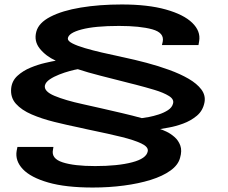

<svg xmlns="http://www.w3.org/2000/svg" viewBox="-20 -700 1022 859"><path d="M395 139Q274 139 195.8 116.5Q117.5 94 82.2 56.8Q47 19.5 54.5 -25L58 -42.5H219L217 -30Q208.5 9.5 260 26.2Q311.5 43 405.5 43Q506.5 43 570.8 26.2Q635 9.5 641 -23Q645 -42.5 612.5 -58Q580 -73.5 523 -87.5Q466 -101.5 395.5 -116Q381.5 -119 367.2 -122Q353 -125 338.5 -128.5Q280 -140.5 223.5 -154.5Q167 -168.5 121.8 -188Q76.5 -207.5 51.2 -235.8Q26 -264 30 -305Q33.5 -338.5 58.2 -361Q83 -383.5 116.2 -397.2Q149.5 -411 180.8 -418.2Q212 -425.5 229.5 -428.5Q185.5 -448.5 158.2 -482.2Q131 -516 142.5 -558.5Q153 -598 205.8 -625.2Q258.5 -652.5 341.5 -666.2Q424.5 -680 524.5 -680Q642 -680 722 -657.5Q802 -635 840.2 -597.8Q878.5 -560.5 871 -516L868 -498.5H704.5L708 -513.5Q716 -553.5 661.2 -568.8Q606.5 -584 512.5 -584Q404.5 -584 345 -568.2Q285.5 -552.5 283.5 -527.5Q283 -516.5 304 -505.8Q325 -495 359.8 -484.8Q394.5 -474.5 435.8 -465Q477 -455.5 517.5 -447Q521 -446 525 -445.2Q529 -444.5 533 -443.5Q582.5 -433 635.5 -419Q688.5 -405 737.2 -387.2Q786 -369.5 823.5 -347.8Q861 -326 880.8 -299.8Q900.5 -273.5 895 -242.5Q888 -205 860.8 -182.2Q833.5 -159.5 799.2 -147Q765 -134.5 735.8 -129.5Q706.5 -124.5 696.5 -122.5Q706.5 -119.5 724.8 -111Q743 -102.5 760.8 -87Q778.5 -71.5 786.8 -48.5Q795 -25.5 785.5 6.5Q777 38.5 742.5 63.2Q708 88 654.2 104.8Q600.5 121.5 534 130.2Q467.5 139 395 139ZM614.5 -171.5Q625 -172.5 646 -176.5Q667 -180.5 690.2 -188Q713.5 -195.5 731.5 -207.2Q749.5 -219 754 -236Q760 -255.5 736 -270.5Q712 -285.5 671.2 -297.8Q630.5 -310 586 -321.5Q574.5 -324.5 563 -327.2Q551.5 -330 540.5 -333Q488 -346.5 429.8 -361.2Q371.5 -376 328 -390.5Q315 -388.5 292 -382.2Q269 -376 244.8 -366.5Q220.5 -357 202.5 -344.8Q184.5 -332.5 181 -318Q175.5 -291.5 223.8 -271.2Q272 -251 350.5 -234Q386 -226 431.5 -215.8Q477 -205.5 525 -194.2Q573 -183 614.5 -171.5Z"/></svg>

Font: Anybody UltraExpanded SemiBold
Style: Italic
Weight: 600
Width: 9
Italic angle: -10°
Designer: Tyler Finck
Foundry: Etcetera Type Company
Version: Version 1.010; ttfautohint (v1.8.3) -l 8 -r 50 -G 200 -x 14 